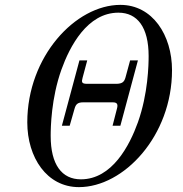

<svg xmlns="http://www.w3.org/2000/svg" viewBox="-20 -750 750 788"><path d="M234 -234H266L286 -304C291 -322 299 -330 321 -330H443C461 -330 465 -322 460 -304L442 -234H474L546 -502H514L495 -432C490 -414 482 -407 460 -406H337C315 -406 314 -413 319 -431L338 -502H306ZM188 -192C188 -227 190 -346 232 -464C266 -559 338 -698 466 -698C544 -698 590 -638 590 -520C590 -485 588 -366 546 -248C512 -153 440 -14 312 -14C234 -14 188 -74 188 -192ZM92 -248C92 -104 172 18 304 18C488 18 686 -192 686 -462C686 -606 606 -730 474 -730C290 -730 92 -518 92 -248Z"/></svg>

Font: Old Standard
Style: Italic
Weight: 400
Italic angle: -15.2°
Designer: Alexey Kryukov <alexios@thessalonica.org.ru>
Version: Version 2.0